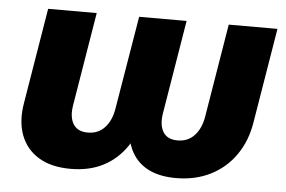

<svg xmlns="http://www.w3.org/2000/svg" viewBox="-44 -596 991 665"><g transform="rotate(5 452.0 -263.5)"><path d="M223.1 9.8Q156.2 9.8 112.3 -16.6Q68.4 -43 50 -91.3Q31.7 -139.6 43 -204.6L97.7 -535.6H266.6L212.9 -210.4Q206.1 -169.4 220.9 -145Q235.8 -120.6 271.5 -120.6Q307.6 -120.6 330.3 -145Q353 -169.4 359.9 -210.4L414.1 -535.6H579.1L525.4 -210.4Q518.6 -169.4 533.2 -145Q547.9 -120.6 583.5 -120.6Q619.6 -120.6 642.3 -145Q665 -169.4 671.9 -210.4L725.6 -535.6H895L840.3 -204.6Q829.6 -139.6 795.7 -91.3Q761.7 -43 709 -16.6Q656.2 9.8 589.4 9.8Q524.9 9.8 483.6 -15.4Q442.4 -40.5 425.3 -88.4Q408.2 -136.2 415.5 -204.6H465.3Q450.2 -136.2 417.7 -88.4Q385.3 -40.5 336.7 -15.4Q288.1 9.8 223.1 9.8Z"/></g></svg>

Font: Inter 20pt ExtraBold
Style: Italic
Weight: 800
Italic angle: -9.3988°
Version: Version 4.001;git-66647c0bb